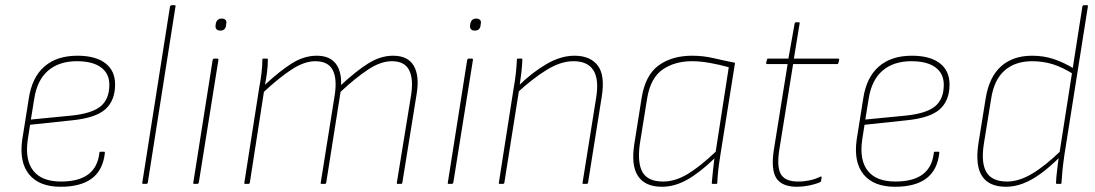

<svg xmlns="http://www.w3.org/2000/svg" viewBox="-20 -703 4187 734"><path d="M212 11Q130 11 91.5 -36Q53 -83 65 -169L90 -326Q102 -407 149.5 -448.5Q197 -490 276 -490Q345 -490 382.5 -461.5Q420 -433 420 -380Q420 -319 383 -285.5Q346 -252 255 -243L95 -226L86 -168Q75 -91 107.5 -50Q140 -9 213 -9Q281 -9 317.5 -36.5Q354 -64 360 -119Q360 -123 365 -123H378Q381 -123 381 -119Q374 -53 331.5 -21Q289 11 212 11ZM98 -246 252 -261Q331 -269 364.5 -296.5Q398 -324 398 -379Q398 -422 366 -445.5Q334 -469 274 -469Q206 -469 164 -433Q122 -397 111 -326Z M528 0Q523 0 524 -5L630 -679Q632 -683 636 -683H647Q653 -683 651 -679L545 -5Q544 0 539 0Z M723 0Q717 0 719 -5L793 -474Q795 -479 799 -479H810Q816 -479 815 -474L740 -5Q738 0 734 0ZM822 -586Q812 -586 807.5 -591.5Q803 -597 804 -605L805 -613Q807 -622 812.5 -627Q818 -632 828 -632Q837 -632 842 -627Q847 -622 845 -613L844 -605Q843 -596 837.5 -591Q832 -586 822 -586Z M918 0Q913 0 914 -4L971 -368Q976 -394 979.5 -422Q983 -450 983 -475Q983 -479 987 -479H1001Q1004 -479 1004 -475Q1004 -452 1001 -428Q998 -404 993 -379Q1051 -433 1097 -461.5Q1143 -490 1191 -490Q1239 -490 1262.5 -461Q1286 -432 1284 -378Q1342 -432 1388.5 -461Q1435 -490 1483 -490Q1539 -490 1561.5 -452Q1584 -414 1573 -345L1518 -4Q1517 0 1513 0H1501Q1496 0 1497 -4L1552 -342Q1561 -403 1543.5 -436Q1526 -469 1478 -469Q1436 -469 1388.5 -438Q1341 -407 1282 -352L1227 -4Q1226 0 1221 0H1210Q1205 0 1206 -4L1260 -342Q1269 -403 1251.5 -436Q1234 -469 1185 -469Q1144 -469 1096 -438Q1048 -407 989 -352L935 -4Q934 0 929 0Z M1696 0Q1690 0 1692 -5L1766 -474Q1768 -479 1772 -479H1783Q1789 -479 1788 -474L1713 -5Q1711 0 1707 0ZM1795 -586Q1785 -586 1780.5 -591.5Q1776 -597 1777 -605L1778 -613Q1780 -622 1785.5 -627Q1791 -632 1801 -632Q1810 -632 1815 -627Q1820 -622 1818 -613L1817 -605Q1816 -596 1810.5 -591Q1805 -586 1795 -586Z M2211 0Q2206 0 2207 -4L2259 -329Q2282 -469 2172 -469Q2123 -469 2068.5 -435Q2014 -401 1957 -348L1960 -373Q2014 -426 2069 -458Q2124 -490 2176 -490Q2237 -490 2265.5 -452Q2294 -414 2280 -331L2228 -4Q2227 0 2222 0ZM1891 0Q1886 0 1887 -4L1944 -368Q1949 -395 1952 -423Q1955 -451 1956 -475Q1956 -479 1960 -479H1974Q1977 -479 1977 -475Q1976 -451 1973 -424.5Q1970 -398 1966 -372L1965 -363L1908 -4Q1907 0 1902 0Z M2511 11Q2446 11 2419 -30Q2392 -71 2405 -153L2433 -329Q2447 -416 2498 -453Q2549 -490 2626 -490Q2668 -490 2706.5 -481Q2745 -472 2790 -463L2734 -111Q2728 -73 2725.5 -49Q2723 -25 2722 -3Q2722 0 2718 0H2705Q2701 0 2701 -3Q2703 -26 2705.5 -50Q2708 -74 2711 -97Q2655 -43 2607 -16Q2559 11 2511 11ZM2515 -9Q2561 -9 2608.5 -37.5Q2656 -66 2716 -123L2766 -446Q2730 -456 2693.5 -462.5Q2657 -469 2626 -469Q2559 -469 2513 -437Q2467 -405 2454 -327L2426 -153Q2416 -80 2436.5 -44.5Q2457 -9 2515 -9Z M3027 11Q2970 11 2948.5 -21Q2927 -53 2938 -128L2991 -458H2913Q2908 -458 2909 -463L2912 -475Q2913 -479 2917 -479H2994L3018 -614Q3020 -618 3023 -618H3033Q3038 -618 3037 -614L3015 -479H3184Q3189 -479 3188 -474L3185 -462Q3184 -458 3180 -458H3012L2959 -129Q2949 -64 2965.5 -36.5Q2982 -9 3031 -9Q3053 -9 3075 -13.5Q3097 -18 3117 -28Q3119 -29 3120 -28Q3121 -27 3121 -25L3119 -12Q3119 -8 3114 -6Q3095 2 3071.5 6.5Q3048 11 3027 11Z M3402 11Q3320 11 3281.5 -36Q3243 -83 3255 -169L3280 -326Q3292 -407 3339.5 -448.5Q3387 -490 3466 -490Q3535 -490 3572.5 -461.5Q3610 -433 3610 -380Q3610 -319 3573 -285.5Q3536 -252 3445 -243L3285 -226L3276 -168Q3265 -91 3297.5 -50Q3330 -9 3403 -9Q3471 -9 3507.5 -36.5Q3544 -64 3550 -119Q3550 -123 3555 -123H3568Q3571 -123 3571 -119Q3564 -53 3521.5 -21Q3479 11 3402 11ZM3288 -246 3442 -261Q3521 -269 3554.5 -296.5Q3588 -324 3588 -379Q3588 -422 3556 -445.5Q3524 -469 3464 -469Q3396 -469 3354 -433Q3312 -397 3301 -326Z M3826 11Q3761 11 3734.5 -29.5Q3708 -70 3720 -152L3748 -326Q3761 -408 3806.5 -449Q3852 -490 3926 -490Q3970 -490 4009 -477Q4048 -464 4090 -438L4086 -418Q4042 -446 4004.5 -457.5Q3967 -469 3926 -469Q3861 -469 3820.5 -433.5Q3780 -398 3769 -325L3741 -152Q3730 -79 3751.5 -44Q3773 -9 3830 -9Q3875 -9 3925 -38.5Q3975 -68 4037 -128L4033 -104Q3994 -65 3959 -39.5Q3924 -14 3891 -1.5Q3858 11 3826 11ZM4020 0Q4017 0 4017 -4Q4018 -28 4021.5 -54.5Q4025 -81 4028 -106L4030 -116L4118 -679Q4119 -683 4124 -683H4135Q4140 -683 4139 -679L4049 -110Q4044 -75 4041.5 -49.5Q4039 -24 4038 -4Q4038 0 4034 0Z"/></svg>

Font: Sofia Sans Semi Condensed Thin
Style: Italic
Weight: 250
Italic angle: -9°
Version: Version 4.100